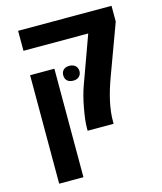

<svg xmlns="http://www.w3.org/2000/svg" viewBox="-126 -722 893 1056"><g transform="rotate(-15 320.0 -194.5)"><path d="M254.4 -328.6Q254.4 -348.6 266.6 -359.9Q278.3 -371.1 299.8 -371.1Q321.3 -371.1 334 -359.4Q346.7 -347.7 346.7 -328.6Q346.7 -309.6 334 -297.9Q321.3 -286.1 299.8 -286.6Q278.3 -287.1 266.6 -297.9Q254.9 -308.6 254.4 -328.6ZM78.6 240.7V-377H216.8V240.7ZM453.1 -16.6V0H305.2V-16.6Q305.2 -56.6 317.9 -126Q330.6 -195.3 349.1 -246.6L446.8 -516.1H78.1V-629.9H609.9V-540L503.9 -252.4Q453.1 -114.7 453.1 -16.6Z"/></g></svg>

Font: OpenSansHebrew-Bold
Style: Bold
Weight: 700
Foundry: Ascender Corporation, Yanek Iontef
Version: Version 2.001;PS 002.001;hotconv 1.0.70;makeotf.lib2.5.58329